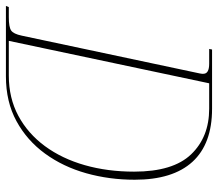

<svg xmlns="http://www.w3.org/2000/svg" viewBox="-76 -690 754 665"><g transform="rotate(90 301.5 -357.0)"><path d="M-11 0 -7 -10H28Q62 -10 74 -18Q86 -26 92 -55L223 -672Q224 -676 224 -679Q224 -682 224 -684Q224 -704 189 -704H138L140 -714H345Q467 -714 529 -646Q591 -578 591 -446Q591 -358 568.5 -278Q546 -198 500.5 -135.5Q455 -73 388 -36.5Q321 0 233 0ZM230 -10Q308 -10 369.5 -43Q431 -76 474.5 -135Q518 -194 540.5 -273Q563 -352 563 -444Q563 -579 503 -641.5Q443 -704 345 -704H257L110 -10Z"/></g></svg>

Font: Noto Serif Display SemiCondensed Thin
Style: Italic
Weight: 100
Width: 4
Italic angle: -12°
Designer: Monotype Design Team
Foundry: Monotype Imaging Inc.
Version: Version 2.009